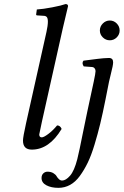

<svg xmlns="http://www.w3.org/2000/svg" viewBox="-20 -718 602 934"><path d="M510.3 -320.3 493.2 -233.9Q480 -167.5 467.8 -116.9Q455.6 -66.4 439.9 -14.6Q424.3 37.1 407 73Q389.6 108.9 368.4 137.9Q347.2 167 321 181.4Q294.9 195.8 264.2 195.8Q229 195.8 205.6 183.3Q182.1 170.9 182.1 147.9Q182.1 133.3 190.9 125.2Q199.7 117.2 210.9 117.2Q227.5 117.2 239 124Q250.5 130.9 254.9 138.7Q259.3 146.5 266.4 153.3Q273.4 160.2 282.2 160.2Q300.3 160.2 320.8 136.7Q341.3 113.3 356 56.2Q366.2 15.1 381.8 -64.5Q397 -138.7 404.8 -175.8L436 -320.8Q444.8 -362.3 444.8 -372.1Q444.8 -379.9 440.2 -385.7Q435.5 -391.6 426.8 -392.1L387.2 -395Q376.5 -411.6 386.2 -422.9L419.9 -427.2Q442.4 -430.2 454.6 -431.6Q466.8 -433.1 482.7 -434.6Q498.5 -436 509.8 -436Q530.3 -436 530.3 -415Q530.3 -407.2 527.6 -393.8Q524.9 -380.4 519 -356.9Q513.2 -333.5 510.3 -320.3ZM480.2 -536.1Q465.8 -550.3 465.8 -569.8Q465.8 -589.4 480.2 -603.8Q494.6 -618.2 514.2 -618.2Q533.7 -618.2 547.9 -603.8Q562 -589.4 562 -569.8Q562 -550.3 547.9 -536.1Q533.7 -522 514.2 -522Q494.6 -522 480.2 -536.1ZM286.1 -583 184.1 -127Q170.9 -66.9 170.9 -64Q170.9 -49.8 183.1 -49.8Q192.9 -49.8 214.8 -66.2Q236.8 -82.5 257.8 -107.9Q272.9 -107.9 279.8 -90.8Q219.2 9.8 134.8 9.8Q91.8 9.8 91.8 -34.2Q91.8 -51.3 106.9 -119.1L206.1 -563Q212.9 -593.8 212.9 -612.8Q212.9 -628.4 207.8 -634.8Q202.6 -641.1 191.9 -641.1L161.1 -643.1Q155.8 -643.1 155.8 -647.9L159.2 -671.9Q189.9 -673.8 234.4 -682.4Q278.8 -690.9 298.8 -698.2Q311 -698.2 311 -688Q300.8 -647.9 286.1 -583Z"/></svg>

Font: Linux Libertine G
Style: Italic
Weight: 400
Italic angle: -12°
Designer: Philipp H. Poll
Foundry: Philipp H. Poll
Version: Version 5.1.3